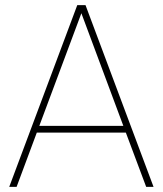

<svg xmlns="http://www.w3.org/2000/svg" viewBox="-20 -731 637 751"><path d="M472.2 -212.4H124L44.9 0H16.1L282.2 -710.9H314.5L580.6 0H551.8ZM133.8 -238.8H462.4L298.3 -679.2Z"/></svg>

Font: TypoPRO Roboto
Style: Regular
Weight: 250
Designer: Google
Version: Version 2.136; 2016